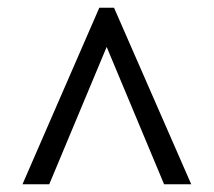

<svg xmlns="http://www.w3.org/2000/svg" viewBox="-20 -734 552 495"><path d="M38 -259 236 -714H274L473 -259H403L255 -613L107 -259Z"/></svg>

Font: Noto Serif Lao SemiCondensed SemiBold
Style: Regular
Weight: 600
Width: 4
Designer: Monotype Design Team
Foundry: Monotype Imaging Inc.
Version: Version 2.003; ttfautohint (v1.8.4.7-5d5b)